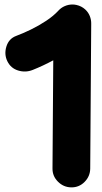

<svg xmlns="http://www.w3.org/2000/svg" viewBox="-20 -746 453 850"><path d="M295.4 83.5Q261.2 83 236.6 58.3Q211.9 33.7 212.4 -0.5L215.8 -479Q170.4 -454.6 125 -436.5Q93.3 -423.8 60.5 -433.8Q27.8 -443.8 12.7 -474.6Q-2.4 -505.4 8.3 -540Q19 -574.7 51.3 -586.9Q81.5 -598.1 116.7 -615.2Q151.9 -632.3 184.3 -653.8Q216.8 -675.3 238.8 -699.2Q250 -711.4 265.1 -718.3Q282.2 -726.1 300.8 -726.1Q309.6 -726.1 318.4 -724.1Q340.8 -719.2 357.4 -704.1Q371.1 -691.4 377.7 -674.6Q384.3 -657.7 383.8 -640.1L379.4 0.5Q378.9 34.7 354.5 59.3Q330.1 84 295.4 83.5Z"/></svg>

Font: Mikhak Black
Style: Regular
Weight: 900
Designer: Amin Abedi
Version: Version 3.3